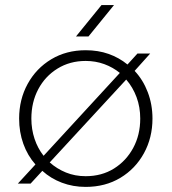

<svg xmlns="http://www.w3.org/2000/svg" viewBox="-20 -720 673 753"><path d="M278 -577 378 -700H427L327 -577ZM316 13Q266 13 222.5 -3.5Q179 -20 146 -50L100 0H50L119 -75Q88 -110 71.5 -156Q55 -202 55 -255Q55 -330 88.5 -391Q122 -452 181 -487.5Q240 -523 316 -523Q365 -523 406 -508.5Q447 -494 480 -467L519 -510H569L508 -442Q541 -407 559.5 -358.5Q578 -310 578 -255Q578 -180 544.5 -119Q511 -58 452 -22.5Q393 13 316 13ZM316 -29Q379 -29 427 -59Q475 -89 502.5 -140Q530 -191 530 -255Q530 -300 515.5 -339Q501 -378 475 -408L175 -83Q203 -58 238.5 -43.5Q274 -29 316 -29ZM151 -109 450 -434Q423 -456 389 -468.5Q355 -481 316 -481Q254 -481 205.5 -451Q157 -421 130 -370Q103 -319 103 -255Q103 -213 115.5 -175.5Q128 -138 151 -109Z"/></svg>

Font: MuseoModerno Thin ExtraLight
Style: Regular
Weight: 250
Version: Version 1.002